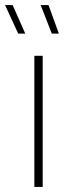

<svg xmlns="http://www.w3.org/2000/svg" viewBox="-25 -740 300 760"><path d="M111 0H144V-519H111ZM180 -607H208L167 -720H136ZM47 -607H75L25 -720H-5Z"/></svg>

Font: Chess Sans ExtraLight
Style: Regular
Weight: 275
Designer: Wolf Bōese
Foundry: Wolf Bōese
Version: Version 7.223;Glyphs 3.3 (3306)